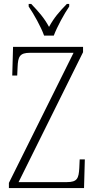

<svg xmlns="http://www.w3.org/2000/svg" viewBox="-20 -951 483 971"><path d="M203 -771H252C269 -816 304 -880 330 -918V-931H318C279 -891 253 -861 228 -815C203 -861 176 -891 138 -931H125V-918C151 -880 187 -816 203 -771ZM25 0H405L409 -145H383L381 -101C378 -49 371 -30 318 -30H74L400 -687V-714H46L42 -569H67L69 -612C71 -665 80 -684 132 -684H352L25 -26Z"/></svg>

Font: Noto Serif Thai Condensed ExtraLight
Style: Regular
Weight: 200
Width: 3
Designer: Monotype Design Team
Foundry: Monotype Imaging Inc.
Version: Version 2.002